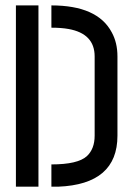

<svg xmlns="http://www.w3.org/2000/svg" viewBox="-20 -704 501 724"><path d="M40 0V-683.6H125V0ZM173.8 0V-84Q273.4 -84 307.6 -115.2Q336.9 -142.6 336.9 -192.4V-491.2Q336.9 -577.1 238.3 -594.7Q210.9 -599.6 173.8 -599.6V-683.6Q347.7 -683.6 401.4 -582Q422.9 -543 422.9 -491.2V-192.4Q422.9 -8.8 199.2 0Q186.5 0 173.8 0Z"/></svg>

Font: Post No Bills Colombo SemiBold
Style: Regular
Weight: 600
Designer: Kosala Senevirathne, Siva Puranthara, Lasantha Premarathna, Tharique Azeez
Foundry: Mooniak
Version: Version 1.220 ; ttfautohint (v1.6)